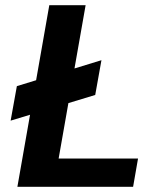

<svg xmlns="http://www.w3.org/2000/svg" viewBox="-20 -720 624 740"><path d="M21 -255 45 -388 371 -488 347 -354ZM47 0 170 -700H310L206 -109H512L493 0Z"/></svg>

Font: DM Sans 24pt ExtraBold
Style: Italic
Weight: 800
Italic angle: -10°
Designer: Colophon Foundry, Jonny Pinhorn
Foundry: Colophon Foundry
Version: Version 4.004;gftools[0.9.30]